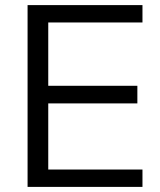

<svg xmlns="http://www.w3.org/2000/svg" viewBox="-20 -732 628 752"><path d="M88 0V-712H538V-644H169V-396H518V-327H169V-68H538V0Z"/></svg>

Font: PRinguin Sans
Style: Regular
Weight: 400
Designer: Vernon Adams
Foundry: Vernon Adams
Version: ""